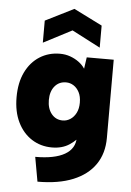

<svg xmlns="http://www.w3.org/2000/svg" viewBox="-62 -804 715 1049"><g transform="rotate(5 295.0 -279.0)"><path d="M393 -500H541V-71Q541 14 499.5 74.5Q458 135 378.5 167.5Q299 200 184 200L160 66Q266 66 321.5 34Q377 2 377 -59V-61L403 -80Q381 -45 341.5 -19Q302 7 246 7Q184 7 135 -24.5Q86 -56 58 -113.5Q30 -171 30 -250Q30 -330 58 -387.5Q86 -445 135 -476Q184 -507 246 -507Q276 -507 302.5 -497.5Q329 -488 350 -472.5Q371 -457 384 -437ZM207 -250Q207 -203 230.5 -174Q254 -145 292 -145Q314 -145 333.5 -157.5Q353 -170 365 -193.5Q377 -217 377 -250Q377 -284 365 -307Q353 -330 334 -342Q315 -354 293 -354Q254 -354 230.5 -325.5Q207 -297 207 -250ZM459 -559 303 -640 147 -559V-680L303 -758L459 -680Z"/></g></svg>

Font: Albert Sans Black
Style: Regular
Weight: 900
Designer: Andreas Rasmussen
Foundry: a.Foundry
Version: Version 1.025